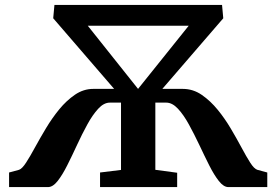

<svg xmlns="http://www.w3.org/2000/svg" viewBox="-20 -763 1128 783"><path d="M17 0V-59.5L57.5 -70.5Q70 -74.5 86.5 -100Q103 -125.5 123.2 -162.8Q143.5 -200 168 -240.8Q192.5 -281.5 221.5 -317Q251 -353 285.8 -376.8Q320.5 -400.5 360.5 -400.5H445.5L197 -688.5L202 -743H885.5L890.5 -688.5L642 -400.5H725.5Q767.5 -400.5 803 -376Q838.5 -351.5 868.5 -314.5Q897 -279.5 921 -239Q945 -198.5 964.8 -161.5Q984.5 -124.5 1000.5 -99.5Q1016.5 -74.5 1029.5 -70.5L1070 -59.5V0H911.5Q892 0 872.5 -24.8Q853 -49.5 833.2 -88.8Q813.5 -128 792.8 -172Q772 -216 750.5 -255.2Q729 -294.5 705.8 -319.5Q682.5 -344.5 658 -344.5H613.5V-70.5L702.5 -58.5V0H388V-59.5L473.5 -70V-344.5H428Q403.5 -344.5 380.5 -319.5Q357.5 -294.5 336 -255.2Q314.5 -216 294.2 -172Q274 -128 254.2 -88.8Q234.5 -49.5 215 -24.8Q195.5 0 175.5 0ZM338 -658 543 -400.5 749.5 -658Z"/></svg>

Font: Merriweather
Style: Bold
Weight: 700
Designer: Eben Sorkin
Foundry: Eben Sorkin
Version: Version 2.100; ttfautohint (v1.7.19-72a1) -l 8 -r 50 -G 200 